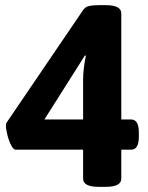

<svg xmlns="http://www.w3.org/2000/svg" viewBox="-20 -722 575 744"><path d="M362 2Q302 2 302 -30V-142H40Q32 -142 23 -159.5Q14 -177 8.5 -199.5Q3 -222 3 -235Q3 -242 5 -246L302 -683Q311 -696 326 -699Q341 -702 363 -702H390Q450 -702 450 -670V-259H488Q518 -259 518 -209V-192Q518 -142 488 -142H450V-30Q450 2 390 2ZM152 -259H302V-413Q302 -436 305.5 -463Q309 -490 313 -506L309 -507Z"/></svg>

Font: Asap
Style: Regular
Weight: 400
Designer: Pablo Cosgaya
Foundry: Omnibus-Type
Version: Version 3.001